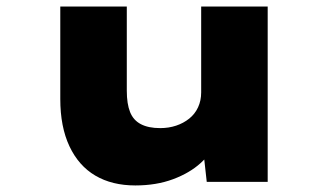

<svg xmlns="http://www.w3.org/2000/svg" viewBox="-20 -555 1012 586"><path d="M393 11Q322 11 271 -19Q220 -49 192 -108.5Q164 -168 164 -253V-535H367V-278Q367 -238 377 -213Q387 -188 410 -176Q433 -164 469 -164Q495 -164 517.5 -171.5Q540 -179 557.5 -193Q575 -207 584.5 -227.5Q594 -248 594 -273V-535H797V0H611L599 -108L637 -120Q626 -88 592.5 -57.5Q559 -27 508 -8Q457 11 393 11Z"/></svg>

Font: Lexend Tera Black
Style: Regular
Weight: 900
Version: Version 1.007